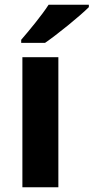

<svg xmlns="http://www.w3.org/2000/svg" viewBox="-20 -786 393 806"><path d="M353 -756V-766H184C155 -721 101 -656 69 -619V-606H169C220 -641 315 -718 353 -756ZM225 0V-546H74V0Z"/></svg>

Font: Noto Sans Lao UI
Style: Bold
Weight: 700
Designer: Monotype Design Team
Foundry: Monotype Imaging Inc.
Version: Version 2.000